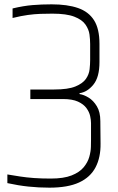

<svg xmlns="http://www.w3.org/2000/svg" viewBox="-20 -861 545 886"><path d="M208 5Q159 5 111.5 0Q64 -5 14 -16V-56Q44 -51 73 -46.5Q102 -42 136.5 -39.5Q171 -37 214 -37Q274 -37 310.5 -51.5Q347 -66 366 -89Q385 -112 392 -137Q399 -162 399.5 -183.5Q400 -205 400 -216V-293Q400 -307 396 -325.5Q392 -344 379 -362Q366 -380 340 -392Q314 -404 270 -404H120V-448H230Q294 -448 328 -462Q362 -476 376.5 -497Q391 -518 393.5 -541.5Q396 -565 396 -584V-658Q396 -678 393 -701.5Q390 -725 374.5 -747.5Q359 -770 323 -784Q287 -798 222 -798Q192 -798 165.5 -797Q139 -796 109 -792Q79 -788 38 -778V-822Q88 -834 130 -837.5Q172 -841 218 -841Q291 -841 340 -824Q389 -807 414 -767.5Q439 -728 439 -659V-574Q439 -505 411 -470.5Q383 -436 347 -431V-427Q367 -424 389 -410.5Q411 -397 427 -370.5Q443 -344 443 -302L444 -199Q445 -135 421 -89Q397 -43 345 -19Q293 5 208 5Z"/></svg>

Font: Matangi Light
Style: Regular
Weight: 300
Designer: Prashant Pant
Foundry: The Graphic Ant
Version: Version 3.002